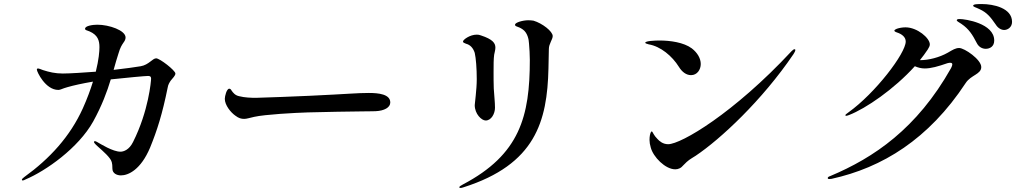

<svg xmlns="http://www.w3.org/2000/svg" viewBox="-20 -875 5040 948"><path d="M751 -587C733 -587 715 -555 675 -548C653 -544 594 -536 541 -530C550 -561 557 -588 565 -611C574 -642 582 -653 590 -665C596 -673 600 -681 600 -690C600 -725 519 -753 461 -753C439 -753 400 -748 400 -733C400 -726 407 -726 422 -720C463 -702 471 -675 471 -642C471 -622 468 -581 453 -521C396 -517 328 -512 290 -512C253 -512 223 -519 192 -529C179 -534 172 -537 168 -537C164 -537 162 -535 162 -531C162 -521 204 -431 268 -431C279 -431 285 -437 314 -445C342 -453 386 -463 439 -472C427 -433 411 -389 389 -340C326 -201 226 -92 100 -1C92 5 88 9 88 13C88 15 89 16 93 16C96 16 100 14 106 11C206 -31 367 -144 440 -275C483 -353 509 -423 527 -483C602 -491 697 -500 711 -500C721 -500 726 -497 726 -487C726 -476 714 -327 637 -174C618 -135 590 -126 575 -126C537 -126 477 -164 461 -173C454 -177 452 -178 448 -178C447 -178 444 -177 444 -174C444 -171 448 -166 453 -161C461 -152 504 -118 522 -93C531 -81 535 -72 535 -42C535 -19 557 -9 577 -9C614 -9 675 -37 721 -146C756 -232 781 -310 808 -443C810 -457 817 -468 823 -477C833 -490 846 -501 846 -512C846 -527 769 -587 751 -587Z M1186 -288C1198 -288 1212 -293 1235 -298C1288 -310 1436 -318 1500 -320C1565 -322 1735 -325 1769 -325C1803 -325 1829 -326 1835 -326C1877 -328 1907 -344 1907 -369C1907 -410 1849 -416 1801 -416C1741 -416 1702 -411 1508 -402C1463 -400 1271 -392 1244 -392C1220 -392 1188 -393 1161 -400C1141 -404 1131 -417 1124 -427C1120 -434 1117 -437 1112 -437C1099 -437 1090 -400 1090 -387C1090 -356 1119 -320 1142 -304C1159 -291 1171 -288 1186 -288Z M2253 53C2257 53 2259 53 2268 50C2624 -63 2682 -276 2688 -537C2688 -566 2690 -603 2690 -633C2690 -659 2709 -680 2709 -697C2709 -720 2658 -760 2614 -773C2607 -774 2598 -775 2589 -775C2561 -775 2523 -764 2523 -753C2523 -742 2537 -747 2562 -729C2584 -713 2591 -682 2592 -660C2594 -635 2596 -607 2596 -579C2596 -301 2547 -112 2265 36C2254 42 2248 46 2248 49C2248 52 2249 53 2253 53ZM2378 -280C2406 -280 2424 -314 2424 -343C2424 -372 2420 -402 2418 -438C2417 -464 2417 -492 2417 -519C2417 -553 2417 -585 2420 -605C2422 -617 2426 -628 2426 -640C2426 -662 2413 -681 2355 -700C2348 -703 2341 -704 2334 -704C2300 -704 2266 -679 2266 -670C2266 -665 2271 -663 2281 -659C2301 -654 2316 -639 2324 -614C2330 -588 2334 -537 2334 -484C2334 -432 2324 -365 2324 -356C2324 -312 2358 -280 2378 -280Z M3392 -504C3422 -504 3440 -531 3440 -559C3440 -587 3423 -615 3396 -636C3356 -666 3288 -675 3237 -675C3214 -675 3166 -673 3166 -664C3166 -661 3172 -659 3183 -656C3242 -646 3299 -598 3332 -545C3348 -519 3369 -504 3392 -504ZM3193 -147C3205 -100 3265 -39 3314 -39C3328 -39 3342 -44 3355 -60C3379 -85 3385 -87 3415 -106C3536 -187 3743 -379 3898 -608C3903 -615 3907 -624 3907 -628C3907 -631 3906 -632 3903 -632C3899 -632 3894 -628 3888 -622C3603 -316 3343 -163 3279 -163C3253 -163 3236 -178 3226 -189C3208 -207 3205 -219 3201 -224C3199 -227 3195 -226 3194 -223C3190 -216 3187 -202 3187 -184C3187 -173 3189 -160 3193 -147Z M4828 -855C4809 -855 4785 -855 4785 -847C4785 -841 4798 -839 4816 -830C4853 -813 4870 -792 4897 -753C4907 -737 4923 -727 4938 -727C4955 -727 4977 -740 4977 -767C4977 -836 4884 -855 4828 -855ZM4719 -781C4711 -781 4704 -780 4704 -775C4704 -770 4714 -766 4727 -757C4764 -732 4782 -703 4802 -664C4812 -643 4830 -634 4847 -634C4867 -634 4889 -645 4889 -675C4889 -760 4745 -781 4719 -781ZM4716 -638C4698 -638 4684 -629 4660 -615C4618 -591 4564 -578 4525 -578H4522C4536 -595 4549 -613 4561 -631C4567 -641 4571 -648 4571 -656C4571 -687 4509 -740 4451 -740C4435 -740 4420 -737 4408 -733C4401 -730 4396 -727 4396 -724C4396 -721 4399 -718 4408 -715C4433 -707 4452 -692 4452 -670C4452 -612 4302 -415 4169 -320C4158 -312 4154 -309 4154 -306C4154 -304 4156 -303 4158 -303C4161 -303 4166 -305 4172 -307C4255 -339 4395 -435 4497 -548C4513 -541 4529 -537 4546 -537C4577 -537 4612 -547 4658 -563C4665 -565 4668 -565 4672 -565C4678 -565 4682 -563 4682 -557C4682 -553 4680 -547 4676 -539C4507 -239 4294 -96 4080 -6C4071 -3 4067 0 4067 4C4067 7 4069 9 4075 9C4078 9 4080 9 4086 8C4336 -47 4565 -187 4748 -465C4774 -505 4825 -508 4825 -544C4825 -581 4742 -638 4716 -638Z"/></svg>

Font: Shippori Mincho OTF SemiBold
Style: Regular
Weight: 600
Designer: FONTDASU
Foundry: FONTDASU / Google Inc. / but / Adobe
Version: Version 3.300;hotconv 1.0.109;makeotfexe 2.5.65596